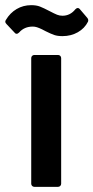

<svg xmlns="http://www.w3.org/2000/svg" viewBox="-58 -724 362 744"><path d="M75 -511H167Q172 -511 175.5 -507.5Q179 -504 179 -499V-12Q179 -7 175.5 -3.5Q172 0 167 0H75Q70 0 66.5 -3.5Q63 -7 63 -12V-499Q63 -504 66.5 -507.5Q70 -511 75 -511ZM119 -603Q116 -605 104.5 -610.5Q93 -616 85 -618.5Q77 -621 69 -621Q36 -621 16 -598Q11 -593 6 -593Q2 -593 -1 -597L-33 -631Q-41 -639 -35 -647Q-19 -674 6.5 -689Q32 -704 63 -704Q83 -704 97 -698.5Q111 -693 134 -681Q153 -671 163 -667Q173 -663 184 -663Q214 -663 234 -688Q239 -693 243 -693Q248 -693 251 -689L280 -655Q286 -648 283 -640Q270 -614 243.5 -599Q217 -584 184 -584Q165 -584 152 -588.5Q139 -593 119 -603Z"/></svg>

Font: Barlow SemiBold
Style: Regular
Weight: 600
Designer: Jeremy Tribby
Foundry: Tribby Type
Version: Version 1.422